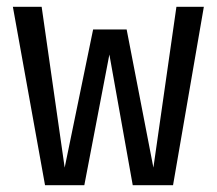

<svg xmlns="http://www.w3.org/2000/svg" viewBox="-20 -547 640 567"><path d="M372 0 303 -386 229 0H113L18 -527H103L171 -52L255 -460H354L433 -52L501 -527H582L491 0Z"/></svg>

Font: FiraDG Mono
Style: Regular
Weight: 400
Designer: Carrois Corporate & Edenspiekermann AG
Foundry: Carrois Corporate GbR & Edenspiekermann AG
Version: Version 3.206